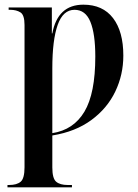

<svg xmlns="http://www.w3.org/2000/svg" viewBox="-20 -568 590 822"><path d="M12 234V224H19Q52 224 68.5 210Q85 196 85 148V-461Q85 -504 67.5 -515Q50 -526 24 -526H17V-536H202V-425H204Q227 -548 337 -548Q420 -548 464 -490.5Q508 -433 508 -330Q508 -248 473.5 -176Q439 -104 371 -54Q303 -4 204 12V149Q204 196 220.5 210Q237 224 270 224H288V234ZM204 2Q295 -12 341.5 -90Q388 -168 388 -326Q388 -423 367 -474.5Q346 -526 299 -526Q250 -526 227 -461.5Q204 -397 204 -275Z"/></svg>

Font: Noto Serif Display Condensed SemiBold
Style: Regular
Weight: 600
Width: 3
Designer: Monotype Design Team
Foundry: Monotype Imaging Inc.
Version: Version 2.009